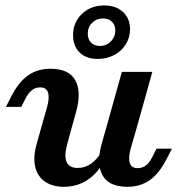

<svg xmlns="http://www.w3.org/2000/svg" viewBox="-20 -684 662 715"><path d="M129.4 -358.6Q112.4 -358.6 99.4 -348.6Q86.3 -338.6 75.5 -318.1L59.2 -286H2L22.7 -326.3Q50 -379.3 85.2 -403.7Q120.3 -428 167.7 -428Q236.1 -428 260 -385.8Q283.9 -343.6 264.1 -269.7L246.9 -208.2H133.4L155.7 -286.7Q165 -320.9 158.7 -339.8Q152.4 -358.6 129.4 -358.6ZM269 -58.6Q295.8 -58.6 318.1 -73.6Q340.4 -88.7 357.5 -118.1L370.5 -88.1Q343.9 -38.7 305.3 -13.6Q266.8 11.6 218.4 11.6Q175.2 11.6 147.3 -7.8Q119.4 -27.2 111.1 -62.7Q102.9 -98.3 115.8 -145.2L133.4 -208.2H246.9L230.1 -146.4Q218.2 -103.2 228 -80.9Q237.8 -58.6 269 -58.6ZM433.8 -416.4H547.3L489.1 -208.2H375.7ZM492.8 -57.8Q509.7 -57.8 523 -67.8Q536.2 -77.8 546.7 -98.3L562.9 -130.3H620.2L599.4 -90Q572.1 -37 537 -12.7Q501.9 11.6 454.5 11.6Q386 11.6 362.1 -30.6Q338.2 -72.8 358.1 -146.7L375.7 -208.2H489.1L466.4 -129.7Q457.2 -95.5 463.5 -76.6Q469.8 -57.8 492.8 -57.8ZM252.1 -553.2Q252.1 -600.8 285.2 -632.3Q318.2 -663.7 368.2 -663.7Q411.8 -663.7 438 -639.5Q464.2 -615.3 464.2 -575Q464.2 -544.4 448.5 -519Q432.7 -493.5 404.9 -479Q377.1 -464.5 344 -464.5Q301.3 -464.5 276.7 -488.3Q252.1 -512.1 252.1 -553.2ZM409.3 -570.2Q409.3 -591.1 396.8 -603.2Q384.3 -615.3 363.4 -615.3Q339.2 -615.3 323.1 -599.2Q306.9 -583.1 306.9 -558.9Q306.9 -537.9 319 -525.4Q331.1 -512.9 352.1 -512.9Q368.2 -512.9 381.1 -520.6Q394 -528.2 401.7 -541.1Q409.3 -554 409.3 -570.2Z"/></svg>

Font: Playfair Micro SmCond SmLight
Style: Italic
Weight: 360
Width: 4
Italic angle: -15.6°
Designer: Claus Eggers Sørensen
Foundry: Claus Eggers Sørensen
Version: Version 2.203;Glyphs 3.3 (3326)